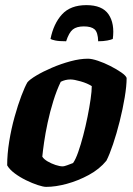

<svg xmlns="http://www.w3.org/2000/svg" viewBox="-20 -729 518 749"><path d="M160 0Q149 0 127.5 -7Q106 -14 81.5 -26Q57 -38 37 -53Q17 -68 8 -84Q8 -128 16 -177.5Q24 -227 37 -273.5Q50 -320 63.5 -355.5Q77 -391 87 -408Q96 -419 122 -434.5Q148 -450 183 -465Q218 -480 255 -490Q292 -500 323 -500Q338 -500 362 -492Q386 -484 410.5 -471.5Q435 -459 453 -446.5Q471 -434 474 -425Q474 -394 466.5 -349Q459 -304 447 -256Q435 -208 421 -166.5Q407 -125 395 -102Q368 -69 326.5 -46.5Q285 -24 241 -12Q197 0 160 0ZM225 -80Q230 -80 242.5 -84.5Q255 -89 265 -93Q275 -107 285 -135.5Q295 -164 304.5 -200Q314 -236 321.5 -273.5Q329 -311 333.5 -342.5Q338 -374 338 -393Q321 -404 295 -411.5Q269 -419 255 -419Q235 -419 217 -410Q201 -377 188 -335Q175 -293 166 -251Q157 -209 152 -174Q147 -139 145 -118Q151 -108 165.5 -99.5Q180 -91 196.5 -85.5Q213 -80 225 -80ZM238 -568Q210 -568 196 -571Q182 -574 177 -577Q189 -637 222 -673Q255 -709 317 -709Q379 -709 403.5 -673Q428 -637 420 -577Q414 -574 398.5 -571Q383 -568 363 -568Q362 -603 349 -614.5Q336 -626 307 -626Q279 -626 264 -614Q249 -602 238 -568Z"/></svg>

Font: Texturina 72pt 72pt Black
Style: Italic
Weight: 900
Italic angle: -11°
Designer: Guillermo Torres Carreño
Foundry: Omnibus-Type
Version: Version 1.002; ttfautohint (v1.8.3)